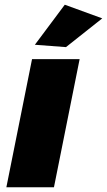

<svg xmlns="http://www.w3.org/2000/svg" viewBox="-20 -795 454 815"><path d="M255 -775 414 -717 260 -595 128 -605ZM318 -544 209 0H7L116 -544Z"/></svg>

Font: TypoPRO Montserrat
Style: Italic
Weight: 800
Italic angle: -11.3°
Designer: Julieta Ulanovsky
Foundry: Julieta Ulanovsky
Version: Version 6.001